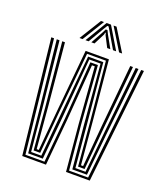

<svg xmlns="http://www.w3.org/2000/svg" viewBox="-139 -854 814 948"><g transform="rotate(20 267.5 -380.0)"><path d="M90 0 24.4 -600H38.8L102.7 -11.3H202.8L225.1 -248.1L248 -549.9H287.5L310 -247.7L332 -11.3H432.1L496.6 -600H511.1L444.8 0H320.1L297.7 -245.7L275.1 -538.7H260.3L237.6 -245.9L214.8 0ZM113 -22.5 90.7 -248.6 53.1 -600H67.5L103 -256.3L124.5 -33.8H177.9L198.4 -257.8L227.8 -572.5H307.6L336.8 -257.4L357 -33.8H410.3L431.8 -254.3L467.9 -600H482.4L444.2 -246.4L421.8 -22.5H345L323.7 -249.8L297.4 -561.2H238.1L211.7 -250L189.9 -22.5ZM133.5 -45.1 114.4 -265 81.9 -600H96.2L126.3 -278.1L145.4 -56.3H156.6L176.6 -278.7L206.6 -595H328.9L358.7 -278.5L378.3 -56.3H389.5L408.6 -276.7L439.3 -600H453.5L420.7 -263.4L401.3 -45.1H366.9L347.8 -266L317.3 -583.7H218.3L187.3 -266.2L167.9 -45.1ZM156.4 -644.4 227.5 -759.6H243.2L172.5 -644.4ZM187.8 -644.4 256.9 -759.6H279.9L349 -644.4H332.5L283.5 -728L271.4 -747.6H265.4L253.2 -727.9L204.3 -644.4ZM218.7 -644.4 255.2 -710.9 263.7 -728.3H273L281.4 -710.9L318.4 -644.4H301.9L272.5 -701.6L269.8 -712.8H267L264.3 -701.6L235.2 -644.4ZM364.3 -644.4 293.5 -759.6H309.2L380.4 -644.4Z"/></g></svg>

Font: Big Shoulders Inline Display SC Thin
Style: Regular
Weight: 100
Designer: Patric King
Foundry: XO Type Co
Version: Version 2.002